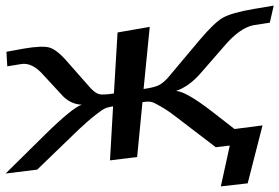

<svg xmlns="http://www.w3.org/2000/svg" viewBox="-153 -573 998 686"><path d="M732 82 785 -125 685 -112 604 -175C543 -222 500 -247 476 -248C508 -259 538 -281 567 -315L648 -408C685 -452 721 -477 753 -483L811 -492L825 -553L754 -541C700 -532 663 -521 642 -509C622 -497 595 -471 561 -431L456 -306C441 -287 428 -276 417 -270C407 -264 388 -259 360 -255L382 -477L267 -457L254 -239C227 -235 209 -234 200 -237C190 -240 180 -248 168 -261L87 -353C62 -382 41 -398 24 -403C7 -408 -24 -407 -70 -399L-130 -388L-127 -336L-78 -344C-51 -349 -24 -335 3 -304L64 -238C85 -213 110 -200 139 -199C116 -191 72 -155 9 -93L-133 47L-20 33L128 -110C152 -132 172 -150 189 -163C215 -182 219 -188 251 -193L240 0L337 -12L356 -208C389 -213 393 -208 417 -195C432 -187 452 -174 474 -157L618 -47L668 -53L636 93Z"/></svg>

Font: Gamestation Warped
Style: Regular
Weight: 400
Designer: Jonas Hecksher
Foundry: Jonas Hecksher, Playtypeª, e-types AS
Version: Version 1.003